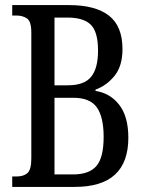

<svg xmlns="http://www.w3.org/2000/svg" viewBox="-20 -734 569 754"><path d="M28 0V-41H45Q73 -41 88 -54.5Q103 -68 103 -112V-606Q103 -650 86 -661.5Q69 -673 45 -673H28V-714H251Q355 -714 408 -672.5Q461 -631 461 -541Q461 -475 430 -436.5Q399 -398 355 -382V-377Q413 -368 448.5 -322Q484 -276 484 -193Q484 0 274 0ZM246 -399Q311 -399 338 -432.5Q365 -466 365 -535Q365 -609 336.5 -637Q308 -665 245 -665H194V-399ZM267 -49Q330 -49 358.5 -82Q387 -115 387 -196Q387 -274 360.5 -312Q334 -350 268 -350H194V-49Z"/></svg>

Font: Noto Serif Khmer ExtraCondensed
Style: Regular
Weight: 400
Width: 2
Designer: Danh Hong and the Monotype Design Team
Foundry: Monotype Imaging Inc.
Version: Version 2.004; ttfautohint (v1.8.4.7-5d5b)